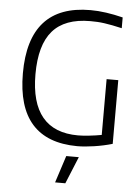

<svg xmlns="http://www.w3.org/2000/svg" viewBox="-63 -798 776 1066"><g transform="rotate(5 325.5 -265.0)"><path d="M334 69H404L342 220H285ZM389 9Q54 7 54 -368Q54 -750 398 -750Q440 -750 485.5 -743.5Q531 -737 579 -725V-665Q549 -672 525.5 -676.5Q502 -681 481 -684Q460 -687 441 -688Q422 -689 402 -689Q260 -689 192 -610.5Q124 -532 124 -369Q124 -51 389 -51Q414 -51 451 -55Q488 -59 520 -65V-376H585V-21Q537 -7 484 1Q431 9 389 9Z"/></g></svg>

Font: Plata Sans Light
Style: Regular
Weight: 300
Designer: Pablo Impallari, Andres Torresi, & Cristiano Sobral
Foundry: Pablo Impallari, Andres Torresi, & Cristiano Sobral
Version: Version 1.00;December 28, 2019;FontCreator 12.0.0.2547 64-bi